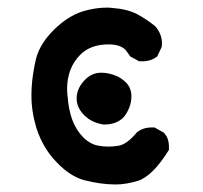

<svg xmlns="http://www.w3.org/2000/svg" viewBox="-20 -488 540 510"><path d="M63.5 -233.4Q63.5 -260.7 67.4 -288.1Q71.3 -315.4 76.2 -334Q86.9 -373 123.5 -409.2Q160.2 -445.3 200.2 -458Q233.4 -467.8 263.7 -467.8Q271.5 -467.8 279.3 -466.8Q318.4 -463.9 344.7 -450.2Q370.1 -436.5 392.6 -418Q410.2 -397.5 410.2 -373Q410.2 -363.3 408.2 -360.4L397.5 -337.9Q386.7 -330.1 377 -327.6Q367.2 -325.2 361.3 -325.2Q355.5 -325.2 349.6 -325.2L326.2 -337.9L324.2 -340.8L313.5 -355.5Q298.8 -370.1 268.6 -370.1Q220.7 -370.1 193.4 -342.8Q158.2 -307.6 158.2 -251Q158.2 -243.2 159.2 -235.4Q162.1 -196.3 171.9 -169.9Q182.6 -141.6 202.1 -122.1Q221.7 -103.5 244.1 -100.6Q255.9 -98.6 268.1 -98.6Q280.3 -98.6 293 -100.6Q316.4 -103.5 343.8 -136.7Q360.4 -149.4 381.8 -149.4Q384.8 -149.4 390.6 -149.4L415 -135.7Q423.8 -126 426.3 -116.7Q428.7 -107.4 428.7 -101.6Q428.7 -95.7 428.7 -89.8Q385.7 -20.5 346.7 -7.8Q314.5 2 287.1 2Q247.1 2 202.1 -9.8Q165 -20.5 129.9 -57.6Q94.7 -93.8 77.1 -146.5Q63.5 -191.4 63.5 -233.4ZM183.6 -226.6Q183.6 -254.9 208 -278.3Q225.6 -294.9 249 -294.9Q271.5 -294.9 293.9 -284.2Q309.6 -275.4 319.3 -263.7Q329.1 -250 329.1 -232.9Q329.1 -215.8 322.8 -200.7Q316.4 -185.5 307.6 -175.8Q289.1 -157.2 255.9 -157.2H254.9Q223.6 -162.1 203.6 -182.1Q183.6 -202.1 183.6 -226.6Z"/></svg>

Font: JasonHandwriting2
Style: SemiBold
Weight: 600
Version: Version 1.04.7